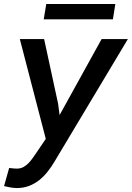

<svg xmlns="http://www.w3.org/2000/svg" viewBox="-28 -723 657 957"><path d="M261.7 -205.6 269 -149.4 478.5 -528.3H609.4L245.1 80.1Q229.5 106.9 210.4 131.3Q191.4 155.8 168.2 174.3Q145 192.9 116.9 203.6Q88.9 214.4 55.7 214.4Q39.6 213.9 23.7 211.2Q7.8 208.5 -7.8 204.6L17.6 114.3Q28.3 115.2 39.1 116.5Q49.8 117.7 60.1 117.2Q76.2 116.7 89.6 109.1Q103 101.6 114 90.3Q125 79.1 134.3 65.7Q143.6 52.2 151.9 40.5L200.2 -30.8L70.8 -528.3H191.9ZM534.7 -626.5H189.9L202.6 -703.1H546.9Z"/></svg>

Font: Roboto Mono Medium
Style: Italic
Weight: 500
Designer: Google
Version: Version 2.000985; 2015; ttfautohint (v1.3)